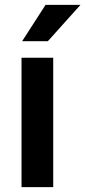

<svg xmlns="http://www.w3.org/2000/svg" viewBox="-20 -764 349 784"><path d="M197.3 -528.3V0H67.9V-528.3ZM70.3 -595.7 166 -744.1H308.6L175.3 -595.7Z"/></svg>

Font: Vazirmatn RD UI FD SemiBold
Style: Regular
Weight: 600
Designer: Saber Rastikerdar
Foundry: Saber Rastikerdar
Version: Version 33.003